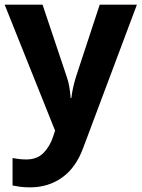

<svg xmlns="http://www.w3.org/2000/svg" viewBox="-20 -566 609 826"><path d="M0 -546H163L266 -239Q274 -217 278 -193.5Q282 -170 284 -144H287Q290 -170 295.5 -193.5Q301 -217 308 -239L409 -546H569L338 70Q307 155 247.5 197.5Q188 240 110 240Q85 240 66.5 237.5Q48 235 34 232V114Q45 116 60.5 118Q76 120 93 120Q140 120 167.5 91.5Q195 63 208 23L217 -4Z"/></svg>

Font: Noto Sans Bamum
Style: Bold
Weight: 700
Designer: Monotype Design Team
Foundry: Monotype Imaging Inc.
Version: Version 2.002; ttfautohint (v1.8.4.7-5d5b)